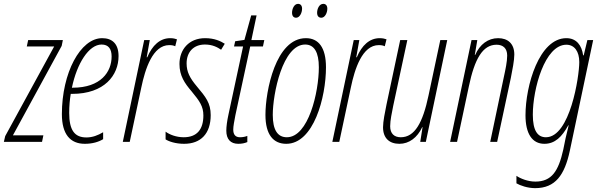

<svg xmlns="http://www.w3.org/2000/svg" viewBox="-54 -736 3104 996"><path d="M-34 0H164L171 -34H13L266 -498L272 -528H92L85 -495H227L-27 -30Z M386 10C426 10 458 0 481 -14V-50C454 -34 426 -23 394 -23C332 -23 305 -62 305 -150C305 -187 308 -219 313 -249H320C488 -249 561 -346 561 -445C561 -510 527 -538 476 -538C363 -538 267 -358 267 -144C267 -40 310 10 386 10ZM323 -281H319C345 -407 407 -505 473 -505C509 -505 525 -482 525 -443C525 -363 469 -281 323 -281Z M583 0H619L679 -282C699 -378 738 -502 824 -502C837 -502 847 -500 855 -496L864 -532C856 -535 844 -538 829 -538C776 -538 736 -501 710 -439H707L723 -528H694Z M901 10C988 10 1039 -43 1039 -139C1039 -202 1013 -233 967 -288C931 -331 914 -363 914 -407C914 -466 950 -505 1009 -505C1048 -505 1074 -491 1093 -478L1112 -509C1090 -523 1058 -538 1010 -538C926 -538 877 -479 877 -404C877 -343 904 -304 940 -262C982 -211 1001 -184 1001 -137C1001 -65 968 -24 899 -24C860 -24 825 -38 805 -53V-13C822 -2 857 10 901 10Z M1182 10C1200 10 1215 7 1229 1V-31C1219 -27 1206 -24 1191 -24C1167 -24 1156 -38 1156 -64C1156 -81 1161 -106 1167 -138L1244 -495H1310L1317 -528H1250L1277 -656H1249L1214 -529L1166 -522L1160 -495H1207L1131 -141C1124 -109 1120 -79 1120 -58C1120 -14 1142 10 1182 10Z M1613 -644C1632 -644 1644 -670 1644 -691C1644 -707 1636 -716 1623 -716C1602 -716 1591 -690 1591 -670C1591 -653 1599 -644 1613 -644ZM1482 -644C1501 -644 1513 -670 1513 -691C1513 -707 1505 -716 1492 -716C1472 -716 1461 -690 1461 -670C1461 -653 1469 -644 1482 -644ZM1431 10C1573 10 1637 -231 1637 -387C1637 -490 1598 -538 1533 -538C1376 -538 1323 -264 1323 -140C1323 -36 1365 10 1431 10ZM1434 -24C1386 -24 1361 -62 1361 -140C1361 -249 1412 -505 1529 -505C1576 -505 1600 -465 1600 -387C1600 -258 1546 -24 1434 -24Z M1670 0H1706L1766 -282C1786 -378 1825 -502 1911 -502C1924 -502 1934 -500 1942 -496L1951 -532C1943 -535 1931 -538 1916 -538C1863 -538 1823 -501 1797 -439H1794L1810 -528H1781Z M2018 10C2068 10 2111 -22 2136 -76H2138L2126 0H2155L2266 -528H2230L2169 -241C2139 -98 2097 -24 2025 -24C1991 -24 1970 -43 1970 -81C1970 -113 1979 -151 1986 -188L2059 -528H2022L1951 -194C1943 -155 1933 -105 1933 -76C1933 -19 1966 10 2018 10Z M2281 0H2317L2378 -287C2408 -431 2450 -504 2522 -504C2556 -504 2577 -485 2577 -448C2577 -416 2568 -375 2560 -338L2489 0H2525L2596 -332C2604 -372 2614 -423 2614 -453C2614 -510 2580 -538 2530 -538C2478 -538 2435 -506 2411 -451H2409L2422 -528H2392Z M2722 240C2827 240 2875 172 2902 46L3023 -528H2993L2974 -449H2971C2964 -500 2937 -538 2884 -538C2743 -538 2672 -292 2672 -138C2672 -42 2707 10 2770 10C2825 10 2861 -26 2894 -86H2896C2890 -60 2883 -32 2880 -19L2868 40C2843 152 2808 206 2723 206C2684 206 2645 190 2625 176V215C2644 226 2682 240 2722 240ZM2778 -24C2735 -24 2710 -58 2710 -141C2710 -275 2772 -504 2884 -504C2926 -504 2951 -469 2951 -414C2951 -339 2903 -24 2778 -24Z"/></svg>

Font: Noto Sans ExtraCondensed ExtraLight
Style: Italic
Weight: 200
Width: 2
Italic angle: -12°
Designer: Monotype Design Team
Foundry: Monotype Imaging Inc.
Version: Version 2.013